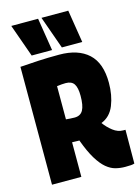

<svg xmlns="http://www.w3.org/2000/svg" viewBox="-138 -1015 797 1100"><g transform="rotate(-15 260.0 -464.5)"><path d="M464 10Q435 10 407.5 3Q380 -4 353.5 -26Q327 -48 301 -90.5Q275 -133 249 -204Q246 -204 240 -204Q232 -204 224 -204.5Q216 -205 206 -205V0H32V-699Q87 -703 141 -706Q195 -709 264 -709Q376 -709 437 -653Q498 -597 498 -480Q498 -406 474.5 -347.5Q451 -289 397 -268Q418 -239 446.5 -217Q475 -195 507 -195H520L519 5Q511 8 498 9Q485 10 464 10ZM257 -338Q292 -338 307 -365Q322 -392 322 -450Q322 -498 307.5 -520Q293 -542 258 -542Q246 -542 234.5 -541Q223 -540 206 -538V-341Q219 -340 230.5 -339Q242 -338 257 -338ZM290 -745 221 -939H380L411 -745ZM111 -745 42 -939H201L232 -745Z"/></g></svg>

Font: Georama Condensed Black
Style: Regular
Weight: 900
Width: 3
Designer: Jean-Baptiste Levee
Foundry: Production Type
Version: Version 1.000